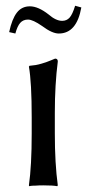

<svg xmlns="http://www.w3.org/2000/svg" viewBox="-20 -642 302 665"><path d="M89.8 -234.9Q89.8 -357.4 80.1 -411.1L82 -414.1Q93.3 -415 103.5 -416.7Q113.8 -418.5 124 -421.6Q134.3 -424.8 139.6 -426.5Q145 -428.2 156.7 -433.1Q168.5 -438 170.9 -439Q180.2 -439 180.2 -429.2Q169.9 -349.1 169.9 -251V-180.2Q169.9 -75.2 180.2 0L178.2 2.9Q164.1 0 129.9 0Q114.3 0 102.1 1Q89.8 1 85.4 2L81.1 2.9L80.1 0Q89.8 -67.9 89.8 -180.2ZM195.3 -569.8Q210.9 -569.8 220.9 -580.8Q231 -591.8 240.2 -622.1L261.7 -616.2Q245.6 -525.9 183.6 -525.9Q160.6 -525.9 126 -551.8Q93.8 -574.2 77.1 -574.2Q60.1 -574.2 50 -562.7Q40 -551.3 33.2 -525.9L11.7 -530.8Q21.5 -576.2 38.3 -598.1Q55.2 -620.1 83.5 -620.1Q112.3 -620.1 148.4 -591.8Q173.8 -569.8 195.3 -569.8Z"/></svg>

Font: Linux Biolinum
Style: Regular
Weight: 400
Designer: Philipp H. Poll
Foundry: Philipp H. Poll
Version: Version 0.6.4